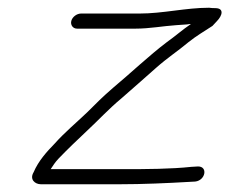

<svg xmlns="http://www.w3.org/2000/svg" viewBox="-20 -490 592 496"><path d="M179 -416H330C366.7 -416 400.6 -422.7 435.4 -425C449.6 -426 449.6 -426 463.9 -427C466.7 -427.7 469.8 -428 473.2 -428C451.3 -413.2 433.5 -397.1 410.8 -381C365.3 -346.6 315 -298.8 271.9 -263C245.1 -239.8 228.9 -223.6 205.4 -200C177 -172.9 146.3 -147.3 121.2 -119C101.1 -98.4 79.5 -74.7 66.8 -45C55.7 -26.4 70.4 -14 85.7 -14H288.7C348.6 -14 412.9 -16.9 466.2 -20L484.5 -21C511 -24.2 517.5 -60 491.7 -60L474.5 -59C421.8 -53.3 357.8 -53 298.9 -53H110.9C117.2 -62.5 121.9 -70.3 131 -80C154.4 -104.4 178.4 -127.3 203.6 -151C234.5 -179.6 260.1 -208 293.8 -236C326.9 -264.6 349 -284.7 383.5 -315C414.2 -342.1 439.1 -357.7 466.8 -381C490 -399.3 504.3 -406.8 528.8 -423L540 -435C554.6 -449.8 559.8 -469 535.9 -469C530.6 -469 525.3 -469.3 520.2 -470C460 -470 401 -455 340.2 -455H189.2C178.7 -455 167 -446.6 164.2 -436C161.5 -425.4 168.4 -416 179 -416Z"/></svg>

Font: Just Breathe
Style: Obl5
Weight: 400
Foundry: Cannot Into Space Fonts
Version: Version 0.72